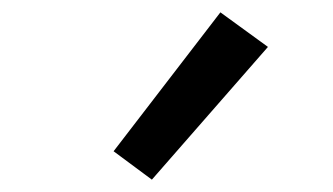

<svg xmlns="http://www.w3.org/2000/svg" viewBox="-20 -828 540 311"><path d="M226 -537 164 -583 337 -808 414 -752Z"/></svg>

Font: Iosevka Fixed Medium
Style: Regular
Weight: 500
Monospace: yes
Designer: Belleve Invis
Foundry: Belleve Invis
Version: Version 32.3.0